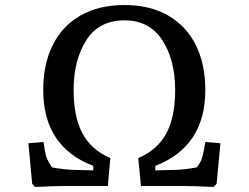

<svg xmlns="http://www.w3.org/2000/svg" viewBox="-20 -740 990 764"><path d="M108 -9 93 -170 153 -175Q159 -133 164 -117Q169 -101 187 -74Q236 -65 273 -64L351 -62V-80Q152 -156 152 -382Q152 -484 189.5 -560Q227 -636 300 -678Q373 -720 475 -720Q577 -720 649.5 -678Q722 -636 759.5 -560Q797 -484 797 -382Q797 -157 598 -80V-62L677 -64Q715 -65 763 -74Q778 -94 782.5 -107Q787 -120 792 -146L797 -175L857 -170L842 -9L830 4Q750 0 707 0H541L530 -111Q606 -143 641.5 -208.5Q677 -274 677 -382Q677 -501 626 -580Q575 -659 475 -659Q374 -659 323.5 -580Q273 -501 273 -382Q273 -275 308 -209.5Q343 -144 419 -111L409 0H243Q203 0 119 4Z"/></svg>

Font: Andada Pro SemiBold
Style: Regular
Weight: 600
Designer: Carolina Giovagnoli
Foundry: Huerta Tipografica
Version: Version 3.005